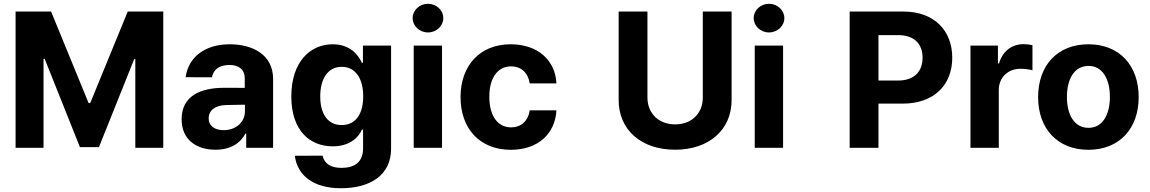

<svg xmlns="http://www.w3.org/2000/svg" viewBox="-20 -789 6137 1025"><path d="M63.2 -727.3V0H212.4V-475.1H218.4L406.6 -3.6H508.2L696.4 -473.4H702.4V0H851.6V-727.3H661.9L461.6 -238.6H453.1L252.8 -727.3Z M1130.7 10.3C1211.3 10.3 1263.5 -24.9 1290.1 -75.6H1294.4V0H1437.9V-367.9C1437.9 -497.9 1327.8 -552.6 1206.3 -552.6C1075.6 -552.6 985.4 -485.1 971.2 -376.8L1111.5 -376.4C1119 -418.3 1151.3 -442.1 1205.6 -442.1C1257.1 -442.1 1286.6 -416.2 1286.6 -371.4V-320L1180 -320.3C1045.8 -321 949.6 -274.1 949.6 -152.3C949.6 -44.4 1026.6 10.3 1130.7 10.3ZM1094.1 -157.3C1094.1 -199.9 1128.9 -227.3 1188.2 -228.3L1287.6 -230.1V-195C1287.6 -137.8 1240.4 -94.1 1174 -94.1C1127.5 -94.1 1094.1 -115.8 1094.1 -157.3Z M1799.7 215.9C1958.1 215.9 2067.8 144.9 2067.8 5.3V-545.5H1917.6V-453.8H1911.9C1891.7 -498.2 1847.3 -552.6 1756 -552.6C1636.4 -552.6 1535.2 -459.5 1535.2 -273.8C1535.2 -92.3 1633.5 -7.8 1756.4 -7.8C1843.4 -7.8 1892 -51.5 1911.9 -96.6H1918.3V3.2C1918.3 78.1 1870.7 107.2 1803.6 107.2C1749.6 107.2 1713.1 88.1 1701.7 41.9L1554 42.6C1566.8 146 1651.3 215.9 1799.7 215.9ZM1689.6 -274.5C1689.6 -367.2 1729.4 -432.2 1804.3 -432.2C1877.8 -432.2 1919 -370 1919 -274.5C1919 -178.3 1877.1 -121.4 1804.3 -121.4C1730.1 -121.4 1689.6 -180.4 1689.6 -274.5Z M2188.6 0H2339.8V-545.5H2188.6ZM2182.9 -692.5C2182.9 -650.2 2219.8 -615.8 2264.6 -615.8C2309.7 -615.8 2346.6 -650.2 2346.6 -692.5C2346.6 -734.4 2309.7 -768.8 2264.6 -768.8C2219.8 -768.8 2182.9 -734.4 2182.9 -692.5Z M2707 10.7C2852.3 10.7 2943.5 -74.6 2950.6 -199.9H2807.9C2799 -141.7 2760.7 -109 2708.8 -109C2638.1 -109 2592.3 -168.3 2592.3 -272.7C2592.3 -375.7 2638.5 -434.7 2708.8 -434.7C2764.2 -434.7 2799.7 -398.1 2807.9 -343.8H2950.6C2944.2 -469.8 2848.7 -552.6 2706.3 -552.6C2540.8 -552.6 2438.6 -437.9 2438.6 -270.6C2438.6 -104.8 2539.1 10.7 2707 10.7Z M3731.9 -727.3V-268.1C3731.9 -185 3673.7 -125 3584.2 -125C3495 -125 3436.4 -185 3436.4 -268.1V-727.3H3282.7V-255C3282.7 -95.9 3402.7 10.3 3584.2 10.3C3764.9 10.3 3885.7 -95.9 3885.7 -255V-727.3Z M4009.2 0H4160.5V-545.5H4009.2ZM4003.6 -692.5C4003.6 -650.2 4040.5 -615.8 4085.2 -615.8C4130.3 -615.8 4167.3 -650.2 4167.3 -692.5C4167.3 -734.4 4130.3 -768.8 4085.2 -768.8C4040.5 -768.8 4003.6 -734.4 4003.6 -692.5Z M4516 0H4669.7V-235.8H4799C4966.3 -235.8 5063.6 -335.6 5063.6 -480.8C5063.6 -625.4 4968 -727.3 4802.9 -727.3H4516ZM4669.7 -359V-601.6H4773.4C4862.2 -601.6 4905.2 -553.3 4905.2 -480.8C4905.2 -408.7 4862.2 -359 4774.1 -359Z M5160.9 0H5312.1V-308.6C5312.1 -375.7 5361.2 -421.9 5427.9 -421.9C5448.9 -421.9 5477.6 -418.3 5491.8 -413.7V-547.9C5478.3 -551.1 5459.5 -553.3 5444.2 -553.3C5383.2 -553.3 5333.1 -517.8 5313.2 -450.3H5307.5V-545.5H5160.9Z M5790.5 10.7C5956 10.7 6058.9 -102.6 6058.9 -270.6C6058.9 -439.6 5956 -552.6 5790.5 -552.6C5625 -552.6 5522 -439.6 5522 -270.6C5522 -102.6 5625 10.7 5790.5 10.7ZM5675.8 -271.7C5675.8 -366.8 5714.8 -437.1 5791.2 -437.1C5866.1 -437.1 5905.2 -366.8 5905.2 -271.7C5905.2 -176.5 5866.1 -106.5 5791.2 -106.5C5714.8 -106.5 5675.8 -176.5 5675.8 -271.7Z"/></svg>

Font: Magic Ui Pro
Style: Bold
Weight: 700
Designer: Stefan Endress, Andreas Faust
Version: Version 1.000;FEAKit 1.0